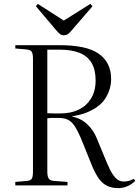

<svg xmlns="http://www.w3.org/2000/svg" viewBox="-20 -956 717 990"><path d="M589 14Q559 14 535 3.5Q511 -7 492 -32Q473 -57 455 -100L403 -229Q383 -278 366.5 -303.5Q350 -329 330.5 -338.5Q311 -348 280 -348Q263 -348 249.5 -348Q236 -348 224 -346V-70Q224 -46 231.5 -35Q239 -24 259 -23L328 -18V0H59V-18L119 -23Q138 -25 144 -35Q150 -45 150 -72V-653Q150 -679 143.5 -689Q137 -699 117 -701L59 -706V-723H288Q355 -723 405 -712.5Q455 -702 487.5 -680Q520 -658 536.5 -625Q553 -592 553 -548Q553 -522 545.5 -497Q538 -472 523.5 -449Q509 -426 485 -408Q461 -390 428.5 -376.5Q396 -363 353 -357V-355Q401 -344 432 -313.5Q463 -283 478 -245L516 -153Q531 -116 545 -86Q559 -56 576.5 -38Q594 -20 618 -20Q634 -20 647 -24Q660 -28 670 -34L677 -23Q659 -5 636.5 4.5Q614 14 589 14ZM290 -371Q345 -371 385.5 -390.5Q426 -410 449.5 -448Q473 -486 473 -541Q473 -597 452 -632Q431 -667 390 -683.5Q349 -700 285 -700H224V-372Q249 -371 264.5 -371Q280 -371 290 -371ZM309 -774Q298 -774 290 -780Q282 -786 269 -801L165 -924L175 -936L309 -850L446 -936L457 -924L345 -794Q337 -785 329 -779.5Q321 -774 309 -774Z"/></svg>

Font: Literata 60pt Light
Style: Regular
Weight: 300
Designer: Latin by Veronika Burian and Jose Scaglione. Greek by Irene Vlachou. Cyrillic by Vera Evstafieva.
Foundry: TypeTogether
Version: Version 3.103;gftools[0.9.29]